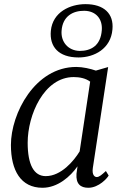

<svg xmlns="http://www.w3.org/2000/svg" viewBox="-20 -888 596 918"><path d="M183.1 9.8C255.9 9.8 316.4 -43.9 350.6 -92.8L345.7 -57.1C342.3 -8.3 365.2 9.8 402.3 9.8C453.1 9.8 494.1 -37.6 499.5 -48.8L486.3 -70.3C467.3 -53.2 455.1 -41.5 442.4 -41.5C433.1 -41.5 418.9 -50.8 423.8 -84.5L497.1 -567.4L439.5 -550.8L439 -550.3C411.6 -559.6 376 -567.9 344.7 -567.9C147.5 -567.9 32.2 -345.7 32.2 -194.8C32.2 -72.8 79.6 9.8 183.1 9.8ZM198.7 -45.9C142.1 -45.9 112.3 -100.6 112.3 -205.6C112.3 -337.9 189.9 -519.5 332.5 -519.5C360.8 -519.5 389.6 -513.7 411.1 -497.6L360.8 -164.1C333.5 -119.1 272.5 -45.9 198.7 -45.9ZM355.5 -613.3C430.7 -613.3 509.8 -654.8 517.6 -747.1C524.9 -823.2 476.6 -868.2 388.7 -868.2C315.9 -868.2 231.9 -831.1 223.1 -740.7C215.8 -664.1 260.7 -613.3 355.5 -613.3ZM360.4 -644.5C306.2 -646 270.5 -687 274.4 -740.7C279.3 -810.5 328.6 -836.9 382.8 -836.4C437 -835.9 470.7 -799.3 466.8 -744.1C461.4 -670.4 416 -644.5 360.4 -644.5Z"/></svg>

Font: Merriweather
Style: Light Italic
Weight: 300
Italic angle: -7.5°
Designer: Eben Sorkin
Foundry: Eben Sorkin
Version: Version 1.001